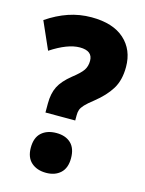

<svg xmlns="http://www.w3.org/2000/svg" viewBox="-112 -792 658 872"><g transform="rotate(15 216.5 -356.0)"><path d="M118 -294Q118 -342 134.5 -374.5Q151 -407 192 -440Q228 -468 240.5 -486.5Q253 -505 253 -531Q253 -578 193 -578Q136 -578 57 -526L0 -655Q50 -689 101.5 -706.5Q153 -724 209 -724Q310 -724 364 -675.5Q418 -627 418 -546Q418 -484 392.5 -442.5Q367 -401 318 -362Q291 -341 278.5 -327.5Q266 -314 262 -303Q258 -292 258 -277V-252H118ZM95 -81Q95 -128 121 -151.5Q147 -175 191 -175Q234 -175 259 -151.5Q284 -128 284 -81Q284 -35 258.5 -11.5Q233 12 191 12Q148 12 121.5 -11.5Q95 -35 95 -81Z"/></g></svg>

Font: Noto Sans Lao UI Cond Blk
Style: Regular
Weight: 900
Width: 3
Designer: Monotype Design Team
Foundry: Monotype Imaging Inc.
Version: Version 2.000; ttfautohint (v1.8.4.7-5d5b)